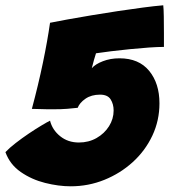

<svg xmlns="http://www.w3.org/2000/svg" viewBox="-39 -686 628 708"><path d="M-19 -125Q-4.5 -140.5 18.8 -158.5Q42 -176.5 67.2 -193.5Q92.5 -210.5 113.8 -223.2Q135 -236 145.5 -241Q154 -207 182.8 -183.8Q211.5 -160.5 252 -160.5Q288 -160.5 317 -177Q346 -193.5 363 -220.5Q380 -247.5 380 -278.5Q380 -302 369 -319.5Q358 -337 330 -337Q298 -337 276.2 -322Q254.5 -307 247.5 -288.5Q230.5 -286.5 209.5 -284.8Q188.5 -283 156 -283Q146.5 -283 130.5 -283.2Q114.5 -283.5 100 -284Q85.5 -284.5 78.5 -284.5Q102.5 -374 119.2 -454.5Q136 -535 145.5 -602Q169.5 -607 209.5 -614.2Q249.5 -621.5 297.8 -629.5Q346 -637.5 395.2 -645Q444.5 -652.5 488.5 -658.2Q532.5 -664 563 -666.5Q564.5 -654 565 -625Q565.5 -596 565.5 -564.5Q565.5 -533 565.5 -513Q544 -513 511 -510.8Q478 -508.5 441 -504.8Q404 -501 370.5 -497Q337 -493 315 -489.5Q311.5 -478.5 307.5 -464.8Q303.5 -451 299.5 -434.5Q312.5 -449.5 340.2 -460.2Q368 -471 401.5 -471Q473 -471 511 -424.8Q549 -378.5 549 -305Q549 -241.5 522.8 -185.8Q496.5 -130 450.5 -88.2Q404.5 -46.5 345.8 -22.8Q287 1 221.5 1Q177 1 127.2 -11.5Q77.5 -24 37.5 -51.8Q-2.5 -79.5 -19 -125Z"/></svg>

Font: Grandstander Black
Style: Italic
Weight: 900
Italic angle: -15°
Designer: Tyler Finck
Foundry: Etcetera Type Co
Version: Version 1.200; ttfautohint (v1.8.3)